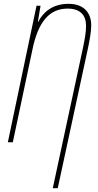

<svg xmlns="http://www.w3.org/2000/svg" viewBox="-20 -744 514 1004"><path d="M415 -499 256 240H282L440 -492C448 -530 457 -578 457 -611C457 -680 416 -724 338 -724C255 -724 205 -680 180 -630H178L192 -714H171L21 0H47L149 -482C180 -635 241 -699 334 -699C399 -699 430 -665 430 -609C430 -574 423 -539 415 -499Z"/></svg>

Font: Noto Sans Condensed Thin
Style: Italic
Weight: 100
Width: 3
Italic angle: -12°
Designer: Monotype Design Team
Foundry: Monotype Imaging Inc.
Version: Version 2.013